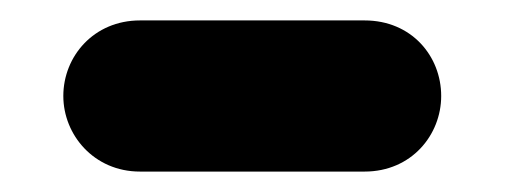

<svg xmlns="http://www.w3.org/2000/svg" viewBox="-20 -434 494 188"><path d="M117 -266H337C383 -266 412 -302 412 -340C412 -379 383 -414 337 -414H117C72 -414 42 -379 42 -340C42 -302 72 -266 117 -266Z"/></svg>

Font: SN Pro Heavy
Style: Regular
Weight: 800
Designer: Tobias Whetton
Foundry: Supernotes
Version: Version 1.001;Glyphs 3.2 (3249)